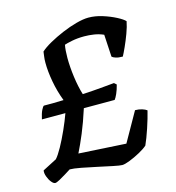

<svg xmlns="http://www.w3.org/2000/svg" viewBox="-91 -656 672 734"><g transform="rotate(-15 245.0 -289.0)"><path d="M39 0Q32 0 24 -10Q16 -20 11 -34Q6 -48 8 -58L64 -87Q75 -99 90 -126Q105 -153 120 -186.5Q135 -220 145 -248H52Q57 -271 63 -283Q69 -295 73 -297Q92 -297 111.5 -297Q131 -297 151 -298Q136 -337 128.5 -378.5Q121 -420 121 -454Q121 -467 122.5 -477.5Q124 -488 125 -497Q139 -510 164 -524Q189 -538 218.5 -550.5Q248 -563 276 -570.5Q304 -578 324 -578Q351 -578 379.5 -569Q408 -560 431 -548Q454 -536 462 -527Q458 -506 448.5 -480.5Q439 -455 429 -433Q419 -411 413 -400Q396 -400 385.5 -403.5Q375 -407 371 -411L366 -499Q348 -507 328.5 -510Q309 -513 290 -513Q263 -513 241 -508.5Q219 -504 211 -501Q209 -491 208 -478Q207 -465 207 -450Q207 -415 212.5 -374Q218 -333 228 -301Q267 -303 299.5 -306Q332 -309 354 -311L363 -303Q358 -283 351.5 -268.5Q345 -254 340 -248H218Q201 -195 184.5 -155.5Q168 -116 153 -86L340 -75L405 -190Q420 -190 432.5 -186Q445 -182 451 -177Q444 -148 431.5 -110.5Q419 -73 408 -49Q397 -39 376 -27.5Q355 -16 334.5 -8Q314 0 304 0Q295 0 268.5 -5.5Q242 -11 210 -18Q178 -25 149 -30.5Q120 -36 105 -36Q97 -31 83.5 -22.5Q70 -14 57 -7Q44 0 39 0Z"/></g></svg>

Font: Texturina 72pt 72pt Medium
Style: Italic
Weight: 500
Italic angle: -11°
Designer: Guillermo Torres Carreño
Foundry: Omnibus-Type
Version: Version 1.002; ttfautohint (v1.8.3)